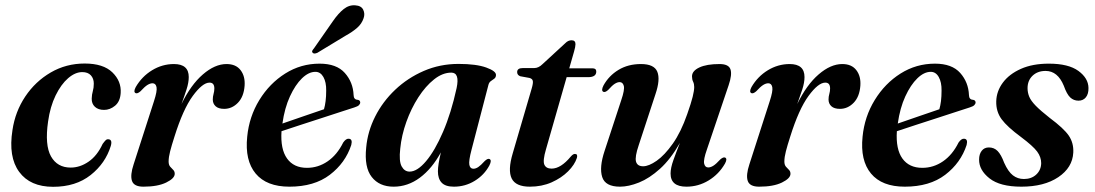

<svg xmlns="http://www.w3.org/2000/svg" viewBox="-20 -708 4213 739"><path d="M296.5 -430.5Q269.5 -430.5 242.2 -407Q215 -383.5 194 -340.5Q173 -297.5 165 -240Q152 -149.5 176.2 -106.2Q200.5 -63 252 -63Q288 -63 321 -85.8Q354 -108.5 375 -154Q382 -163.5 386.5 -168Q391 -172.5 397 -172Q413.5 -171 406.5 -146.5Q386 -79.5 328.8 -34.2Q271.5 11 184.5 11Q96 11 53.8 -46.5Q11.5 -104 28 -207.5Q38.5 -278.5 77.2 -336.5Q116 -394.5 175.2 -429Q234.5 -463.5 306 -463.5Q377.5 -463.5 412.5 -429.5Q447.5 -395.5 444.5 -350Q442.5 -317.5 423 -301.2Q403.5 -285 380.5 -285Q358 -285 345.2 -297Q332.5 -309 333 -328.5Q333.5 -344.5 337.2 -357Q341 -369.5 341 -386.5Q341 -405.5 329.8 -418Q318.5 -430.5 296.5 -430.5Z M502 -349.5Q492.5 -354 502.5 -373Q526 -413.5 565.2 -437.5Q604.5 -461.5 649.5 -461.5Q706.5 -461.5 706.5 -411.5Q706.5 -390 698 -363.8Q689.5 -337.5 678.5 -307.5Q714.5 -381.5 760.8 -421.5Q807 -461.5 852 -461.5Q888 -461.5 906 -438Q924 -414.5 921.5 -378.5Q918.5 -336 895.8 -312.5Q873 -289 843 -289Q821 -289 810 -299Q799 -309 799 -325Q799 -336 802 -346.5Q805 -357 805 -367.5Q805 -390 786.5 -390Q759.5 -390 722 -338.8Q684.5 -287.5 651.5 -182Q640.5 -148 634.8 -125.5Q629 -103 629 -86.5Q629 -73.5 635 -66.5Q641 -59.5 646.8 -54Q652.5 -48.5 652.5 -39Q652.5 -21.5 619.8 -5.5Q587 10.5 532 10.5Q495.5 10.5 488 -11.8Q480.5 -34 494.5 -76L572.5 -318Q585.5 -357.5 582.5 -372.5Q579.5 -387.5 567 -387.5Q558 -387.5 547.5 -381Q537 -374.5 520.5 -356.5Q509 -346.5 502 -349.5Z M1332 -150Q1309.5 -81 1249.5 -35.2Q1189.5 10.5 1094 10.5Q1006 10.5 964 -40Q922 -90.5 931.5 -182Q939 -259 978.2 -323Q1017.5 -387 1077.8 -425Q1138 -463 1210 -463Q1275.5 -463 1307.2 -427.2Q1339 -391.5 1341 -342Q1341.5 -325 1355.5 -324Q1366 -323 1366.5 -314Q1366.5 -308.5 1361.8 -303.5Q1357 -298.5 1344 -294.5Q1328.5 -289.5 1295.5 -278.8Q1262.5 -268 1221 -254.5Q1179.5 -241 1137.8 -227.5Q1096 -214 1063.5 -203Q1059 -134 1084.8 -98Q1110.5 -62 1161.5 -62Q1204.5 -62 1241 -87Q1277.5 -112 1301 -159.5Q1312 -175 1322 -174Q1338 -173.5 1332 -150ZM1194 -431.5Q1168 -431.5 1142.2 -406.5Q1116.5 -381.5 1096 -337Q1075.5 -292.5 1067 -232.5Q1105.5 -246 1151 -261.5Q1196.5 -277 1227 -287.5Q1231 -301 1233.2 -318.8Q1235.5 -336.5 1235.5 -359.5Q1236 -391.5 1224.8 -411.5Q1213.5 -431.5 1194 -431.5ZM1261 -626Q1282 -656.5 1302.8 -673Q1323.5 -689.5 1347.5 -687.5Q1370.5 -686 1378 -670.5Q1385.5 -655 1379.5 -638Q1372.5 -616.5 1354.5 -600.8Q1336.5 -585 1310 -570.5L1201 -504.5Q1187.5 -499 1183 -505.5Q1180 -509 1182.2 -513.2Q1184.5 -517.5 1188.5 -522Z M1795 -132Q1783.5 -88.5 1786.5 -73.5Q1789.5 -58.5 1802 -58.5Q1811 -58.5 1820.8 -65Q1830.5 -71.5 1845.5 -88Q1857 -99 1864 -96Q1874 -91.5 1863.5 -71Q1843.5 -34 1807 -11.8Q1770.5 10.5 1727 10.5Q1694.5 10.5 1680 -4.8Q1665.5 -20 1665.5 -48.5Q1665.5 -73.5 1677 -121.5Q1642.5 -58.5 1596 -24Q1549.5 10.5 1495 10.5Q1440 10.5 1410.8 -26.8Q1381.5 -64 1389.5 -140.5Q1395 -202 1424 -259.5Q1453 -317 1501 -362.5Q1549 -408 1611.2 -435Q1673.5 -462 1745 -462Q1813 -462 1851.8 -448Q1890.5 -434 1889 -418.5Q1888.5 -409.5 1882.2 -405Q1876 -400.5 1869.2 -395.8Q1862.5 -391 1860 -381.5ZM1520.5 -136Q1515 -87.5 1526 -67.5Q1537 -47.5 1556.5 -47.5Q1586 -47.5 1620 -87.8Q1654 -128 1685.2 -200.5Q1716.5 -273 1737.5 -369Q1750 -428.5 1717 -428.5Q1683.5 -428.5 1650.8 -402.5Q1618 -376.5 1590.2 -333.5Q1562.5 -290.5 1544 -238.8Q1525.5 -187 1520.5 -136Z M2018 -408 1982.5 -414.5Q1970.5 -419 1970.5 -430.5Q1970.5 -446 1992 -446H2036Q2053 -446 2068 -461L2156 -542Q2166.5 -553 2180 -553Q2195 -553 2195 -538Q2195 -528.5 2189.5 -509.5L2171 -445H2261Q2275 -445 2275 -432.5Q2275 -411 2243.5 -411H2161L2081.5 -133.5Q2068.5 -89.5 2075.2 -74.2Q2082 -59 2103 -59Q2138.5 -59 2177 -105.5Q2186 -116 2193 -115.5Q2204.5 -115.5 2200.5 -100.5Q2192 -74 2166.5 -48.5Q2141 -23 2103.2 -6.2Q2065.5 10.5 2019.5 10.5Q1965 10.5 1949.5 -21Q1934 -52.5 1953.5 -118L2026.5 -367.5Q2032.5 -388 2030.8 -396.5Q2029 -405 2018 -408Z M2771 -101.5Q2780.5 -97 2770.5 -78.5Q2747 -37.5 2707.5 -13.5Q2668 10.5 2622 10.5Q2561 10.5 2561 -40Q2561 -61.5 2572 -92.2Q2583 -123 2597 -158Q2561 -95 2520.2 -58.2Q2479.5 -21.5 2439.5 -5.5Q2399.5 10.5 2366.5 10.5Q2309.5 10.5 2297.8 -26.8Q2286 -64 2307 -127L2371 -322Q2385 -363 2381 -377.5Q2377 -392 2365 -392Q2356.5 -392 2346.2 -385.5Q2336 -379 2321 -362Q2309.5 -351.5 2302.5 -354.5Q2292.5 -359 2303 -379.5Q2323.5 -416.5 2360.5 -439Q2397.5 -461.5 2447 -461.5Q2498 -461.5 2510 -431.8Q2522 -402 2503 -346L2438.5 -149.5Q2423 -104 2428 -86Q2433 -68 2455.5 -68Q2477 -68 2507.5 -89.2Q2538 -110.5 2569.5 -155Q2601 -199.5 2625 -268.5Q2640 -311 2646 -335.2Q2652 -359.5 2652 -373Q2652 -385 2647.8 -393.5Q2643.5 -402 2643.5 -414Q2643.5 -435 2671.5 -448.2Q2699.5 -461.5 2749.5 -461.5Q2784.5 -461.5 2791.5 -441.2Q2798.5 -421 2784.5 -380L2701 -133Q2687 -93.5 2690.2 -78.5Q2693.5 -63.5 2706 -63.5Q2715 -63.5 2725.5 -70Q2736 -76.5 2752.5 -94.5Q2764 -104.5 2771 -101.5Z M2872 -349.5Q2862.5 -354 2872.5 -373Q2896 -413.5 2935.2 -437.5Q2974.5 -461.5 3019.5 -461.5Q3076.5 -461.5 3076.5 -411.5Q3076.5 -390 3068 -363.8Q3059.5 -337.5 3048.5 -307.5Q3084.5 -381.5 3130.8 -421.5Q3177 -461.5 3222 -461.5Q3258 -461.5 3276 -438Q3294 -414.5 3291.5 -378.5Q3288.5 -336 3265.8 -312.5Q3243 -289 3213 -289Q3191 -289 3180 -299Q3169 -309 3169 -325Q3169 -336 3172 -346.5Q3175 -357 3175 -367.5Q3175 -390 3156.5 -390Q3129.5 -390 3092 -338.8Q3054.5 -287.5 3021.5 -182Q3010.5 -148 3004.8 -125.5Q2999 -103 2999 -86.5Q2999 -73.5 3005 -66.5Q3011 -59.5 3016.8 -54Q3022.5 -48.5 3022.5 -39Q3022.5 -21.5 2989.8 -5.5Q2957 10.5 2902 10.5Q2865.5 10.5 2858 -11.8Q2850.5 -34 2864.5 -76L2942.5 -318Q2955.5 -357.5 2952.5 -372.5Q2949.5 -387.5 2937 -387.5Q2928 -387.5 2917.5 -381Q2907 -374.5 2890.5 -356.5Q2879 -346.5 2872 -349.5Z M3700.5 -150Q3678 -81 3618 -35.2Q3558 10.5 3462.5 10.5Q3374.5 10.5 3332.5 -40Q3290.5 -90.5 3300 -182Q3307.5 -259 3346.8 -323Q3386 -387 3446.2 -425Q3506.5 -463 3578.5 -463Q3644 -463 3675.8 -427.2Q3707.5 -391.5 3709.5 -342Q3710 -325 3724 -324Q3734.5 -323 3735 -314Q3735 -308.5 3730.2 -303.5Q3725.5 -298.5 3712.5 -294.5Q3697 -289.5 3664 -278.8Q3631 -268 3589.5 -254.5Q3548 -241 3506.2 -227.5Q3464.5 -214 3432 -203Q3427.5 -134 3453.2 -98Q3479 -62 3530 -62Q3573 -62 3609.5 -87Q3646 -112 3669.5 -159.5Q3680.5 -175 3690.5 -174Q3706.5 -173.5 3700.5 -150ZM3562.5 -431.5Q3536.5 -431.5 3510.8 -406.5Q3485 -381.5 3464.5 -337Q3444 -292.5 3435.5 -232.5Q3474 -246 3519.5 -261.5Q3565 -277 3595.5 -287.5Q3599.5 -301 3601.8 -318.8Q3604 -336.5 3604 -359.5Q3604.5 -391.5 3593.2 -411.5Q3582 -431.5 3562.5 -431.5Z M3921 -19Q3950 -19 3968.5 -36.2Q3987 -53.5 3987.5 -80Q3987.5 -103.5 3971.8 -124.8Q3956 -146 3910 -180.5Q3857 -219.5 3835.2 -249Q3813.5 -278.5 3814.5 -318Q3815.5 -357 3840 -390Q3864.5 -423 3909.5 -443Q3954.5 -463 4017 -463Q4092.5 -463 4130.8 -435Q4169 -407 4169.5 -369.5Q4170 -346.5 4159.5 -333.5Q4149 -320.5 4131 -320.5Q4112.5 -320.5 4099.2 -333Q4086 -345.5 4074.5 -378Q4051 -435 4004.5 -435Q3973.5 -435 3954.2 -416.5Q3935 -398 3935 -368.5Q3935 -351.5 3941.5 -335.8Q3948 -320 3966.5 -301Q3985 -282 4020 -254.5Q4074.5 -214 4093.8 -185.8Q4113 -157.5 4111 -120.5Q4108 -63 4053.5 -26.2Q3999 10.5 3911 10.5Q3829 10.5 3788.5 -21.5Q3748 -53.5 3748.5 -94Q3748.5 -114.5 3758.5 -127.5Q3768.5 -140.5 3786 -140.5Q3806.5 -140.5 3820 -126.5Q3833.5 -112.5 3845 -81.5Q3860.5 -47 3878.8 -33Q3897 -19 3921 -19Z"/></svg>

Font: Fraunces 72pt S000 SemiBold
Style: Italic
Weight: 600
Italic angle: -16°
Version: Version 1.000; ttfautohint (v1.8.3)